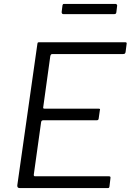

<svg xmlns="http://www.w3.org/2000/svg" viewBox="-20 -957 665 977"><path d="M170 -732Q171 -739 172.5 -740.5Q174 -742 180 -742H618Q627 -742 624 -731L619 -692Q618 -687 615.5 -684.5Q613 -682 606 -682H248Q242 -682 240 -680Q238 -678 236 -672L200 -412Q199 -408 200.5 -406Q202 -404 207 -404H482Q487 -404 488.5 -402Q490 -400 488 -395L482 -353Q481 -345 472 -345H200Q190 -345 189 -334L152 -69Q151 -60 158 -60H533Q539 -60 541 -58Q543 -56 542 -50L537 -8Q536 -3 534.5 -1.5Q533 0 527 0H80Q67 0 68 -14L170 -732ZM576 -927 572 -894Q571 -889 568.5 -887Q566 -885 559 -885H303Q298 -885 295.5 -888.5Q293 -892 294 -898L298 -930Q299 -934 300.5 -935.5Q302 -937 305 -937H569Q572 -937 574.5 -933.5Q577 -930 576 -927Z"/></svg>

Font: Libre Franklin Light
Style: Italic
Weight: 300
Italic angle: -8°
Designer: Pablo Impallari, Rodrigo Fuenzalida, Nhung Nguyen
Foundry: Impallari Type
Version: Version 3.000